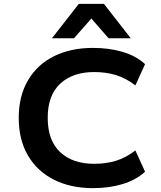

<svg xmlns="http://www.w3.org/2000/svg" viewBox="-20 -963 836 994"><path d="M461 11Q346 11 259.5 -32.5Q173 -76 125 -157.5Q77 -239 77 -353Q77 -466 125 -547.5Q173 -629 259.5 -672Q346 -715 461 -715Q545 -715 614.5 -694.5Q684 -674 731 -631L681 -521Q631 -559 580 -574.5Q529 -590 467 -590Q357 -590 292 -530Q227 -470 227 -353Q227 -236 291.5 -175.5Q356 -115 467 -115Q529 -115 580 -130.5Q631 -146 681 -184L731 -74Q684 -31 614.5 -10Q545 11 461 11ZM249 -765 388 -943H518L657 -765H542L453 -867L363 -765Z"/></svg>

Font: Nunito Sans 7pt SemiExpanded
Style: Bold
Weight: 700
Width: 6
Designer: Vernon Adams
Foundry: Vernon Adams
Version: Version 3.101;gftools[0.9.27]